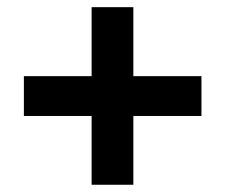

<svg xmlns="http://www.w3.org/2000/svg" viewBox="-20 -595 622 530"><path d="M45.9 -274.9V-384.8H232.9V-575.2H348.1V-384.8H536.1V-274.9H348.1V-85H232.9V-274.9Z"/></svg>

Font: TASA Orbiter Deck SemiBold
Style: Regular
Weight: 600
Designer: Weizhong Zhang
Version: Version 1.000;Glyphs 3.1.2 (3151)